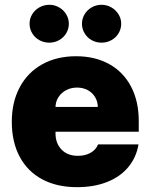

<svg xmlns="http://www.w3.org/2000/svg" viewBox="-20 -772 629 802"><path d="M29.3 -263.7Q29.3 -345.2 62.3 -407.2Q95.2 -469.2 156 -503.2Q216.8 -537.1 297.9 -537.1Q376.5 -537.1 435.5 -504.6Q494.6 -472.2 527.1 -410.9Q559.6 -349.6 559.6 -265.6V-221.7H211.9V-214.8Q211.9 -173.3 237.1 -147.2Q262.2 -121.1 305.7 -121.1Q335.9 -121.1 358.4 -133.8Q380.9 -146.5 389.6 -168.9H558.6Q549.3 -114.3 515.9 -74Q482.4 -33.7 427.7 -12Q373 9.8 301.8 9.8Q217.8 9.8 156.5 -22.9Q95.2 -55.7 62.3 -117.2Q29.3 -178.7 29.3 -263.7ZM388.7 -325.2Q388.2 -348.6 376.7 -367.2Q365.2 -385.7 345.7 -396Q326.2 -406.2 301.8 -406.2Q277.3 -406.2 257.1 -395.8Q236.8 -385.3 224.6 -366.9Q212.4 -348.6 211.9 -325.2ZM103.5 -672.9Q103.5 -694.3 114.5 -712.4Q125.5 -730.5 144.5 -741.2Q163.6 -752 186.5 -752Q208 -752 226.8 -741.2Q245.6 -730.5 256.6 -712.2Q267.6 -693.8 267.6 -672.9Q267.6 -651.4 256.6 -633.1Q245.6 -614.7 226.8 -604.2Q208 -593.8 186.5 -593.8Q163.6 -593.8 144.5 -604.2Q125.5 -614.7 114.5 -633.1Q103.5 -651.4 103.5 -672.9ZM322.3 -672.9Q322.3 -693.8 333.3 -712.2Q344.2 -730.5 363 -741.2Q381.8 -752 404.3 -752Q426.3 -752 445.1 -741.2Q463.9 -730.5 475.1 -712.2Q486.3 -693.8 486.3 -672.9Q486.3 -651.4 475.3 -633.1Q464.4 -614.7 445.3 -604.2Q426.3 -593.8 404.3 -593.8Q381.8 -593.8 363 -604.2Q344.2 -614.7 333.3 -633.1Q322.3 -651.4 322.3 -672.9Z"/></svg>

Font: Pretendard JP Black
Style: Regular
Weight: 900
Designer: Base glyphs from Inter by Rasmus Andersson; Hangeul glyphs from Noto Sans CJK(Source Han Sans) by Jang Soo-young and Kan
Foundry: Kil Hyung-jin
Version: Version 1.309